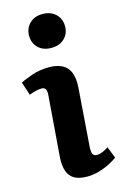

<svg xmlns="http://www.w3.org/2000/svg" viewBox="-121 -829 577 897"><g transform="rotate(-15 168.0 -380.0)"><path d="M108 -399Q110 -420 104.5 -429.5Q99 -439 85 -439Q72 -439 58 -435.5Q44 -432 25 -425L4 -489Q24 -500 62 -513Q100 -526 145 -526Q180 -526 206 -513.5Q232 -501 244 -473Q256 -445 253 -399L232 -116Q231 -95 235.5 -83.5Q240 -72 256 -72Q269 -72 283 -78Q297 -84 312 -94L334 -38Q321 -28 297 -15.5Q273 -3 244 5.5Q215 14 187 14Q147 14 124 0.5Q101 -13 92 -39.5Q83 -66 85 -103ZM93 -692Q93 -727 116.5 -750.5Q140 -774 180 -774Q206 -774 225.5 -763.5Q245 -753 256 -734.5Q267 -716 267 -692Q267 -656 243 -633Q219 -610 180 -610Q140 -610 116.5 -633Q93 -656 93 -692Z"/></g></svg>

Font: Literata
Style: Bold Italic
Weight: 700
Italic angle: -2°
Designer: Latin by Veronika Burian and Jose Scaglione. Greek by Irene Vlachou. Cyrillic by Vera Evstafieva
Foundry: TypeTogether
Version: Version 3.103;gftools[0.9.29]